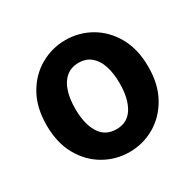

<svg xmlns="http://www.w3.org/2000/svg" viewBox="-132 -717 886 873"><g transform="rotate(-30 310.5 -280.5)"><path d="M311.2 13.8Q240.7 13.8 179.8 -21Q118.8 -55.7 81.5 -121.5Q44.2 -187.3 44.2 -279.9Q44.2 -373.1 81.5 -438.6Q118.8 -504.1 179.8 -538.8Q240.7 -573.5 311.2 -573.5Q382.4 -573.5 442.9 -538.8Q503.4 -504.1 540.7 -438.6Q578 -373.1 578 -279.9Q578 -187.3 540.7 -121.5Q503.4 -55.7 442.9 -21Q382.4 13.8 311.2 13.8ZM311.2 -105.8Q369.3 -105.8 398.5 -153.1Q427.6 -200.4 427.6 -279.9Q427.6 -332.7 414.8 -371.7Q401.9 -410.7 376.2 -432.3Q350.5 -454 311.2 -454Q272.7 -454 246.5 -432.3Q220.2 -410.7 207.4 -371.7Q194.5 -332.7 194.5 -279.9Q194.5 -200.4 223.7 -153.1Q252.8 -105.8 311.2 -105.8Z"/></g></svg>

Font: Shanggu Sans SC VF
Style: Regular
Weight: 250
Designer: GuiWonder
Version: Version 1.021